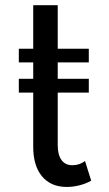

<svg xmlns="http://www.w3.org/2000/svg" viewBox="-20 -724 430 760"><path d="M244.5 16Q181.5 16 146.5 -25.8Q111.5 -67.5 111.5 -143V-357.5H54.5V-412H111.5V-477H54.5V-531H111.5V-703.5H208.5V-531H331.5V-477H208.5V-412H331.5V-357.5H208.5V-149Q208.5 -111 223.5 -90.5Q238.5 -70 266.5 -70Q294.5 -70 316.5 -86.5L341 -9Q321.5 2.5 295.8 9.2Q270 16 244.5 16Z"/></svg>

Font: Spartan Thin Medium
Style: Regular
Weight: 500
Version: Version 1.004